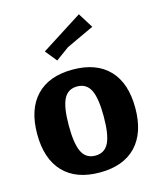

<svg xmlns="http://www.w3.org/2000/svg" viewBox="-115 -837 774 934"><g transform="rotate(-15 272.0 -370.0)"><path d="M272 15.1Q152.8 15.1 88.9 -52Q24.9 -119.1 24.9 -244.1Q24.9 -369.1 88.9 -436Q152.8 -502.9 272 -502.9Q391.1 -502.9 455.1 -436Q519 -369.1 519 -244.1Q519 -119.1 455.1 -52Q391.1 15.1 272 15.1ZM272 -418Q225.1 -418 204.6 -377Q184.1 -335.9 184.1 -244.1Q184.1 -152.3 204.6 -111.1Q225.1 -69.8 272 -69.8Q318.8 -69.8 339.4 -110.8Q359.9 -151.9 359.9 -244.1Q359.9 -335.9 339.4 -377Q318.8 -418 272 -418ZM278.8 -613.8 211.9 -564.9 165 -623 371.6 -754.9 418.9 -679.2Q399.9 -669.9 353.8 -648.9Q307.6 -627.9 278.8 -613.8Z"/></g></svg>

Font: Sura
Style: Bold
Weight: 700
Designer: Carolina Giovagnoli
Foundry: Huerta Tipografica
Version: Version 1.002;PS 001.002;hotconv 1.0.70;makeotf.lib2.5.58329